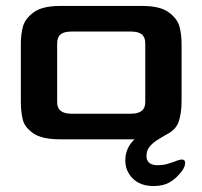

<svg xmlns="http://www.w3.org/2000/svg" viewBox="-20 -468 680 645"><path d="M602 79Q602 94 587 112Q570 133 549 145Q528 157 496 157Q452 157 426.5 132Q401 107 401 71Q401 29 432 0H182Q121 0 92 -20Q63 -40 56.5 -66Q50 -92 50 -128V-320Q50 -352 57 -378.5Q64 -405 93 -426.5Q122 -448 182 -448H458Q518 -448 547 -426.5Q576 -405 583 -378.5Q590 -352 590 -320V-128Q590 -89 580.5 -60Q571 -31 537 -15Q531 -11 513 -0.5Q495 10 483.5 23.5Q472 37 472 56Q472 71 481.5 79Q491 87 509 87Q526 87 537.5 84Q549 81 566 75Q582 68 591 68Q602 68 602 79ZM420 -86Q469 -86 468 -126V-322Q468 -343 456.5 -352.5Q445 -362 420 -362H220Q195 -362 183.5 -352.5Q172 -343 172 -322V-126Q171 -86 220 -86Z"/></svg>

Font: Gold
Style: Regular
Weight: 400
Designer: jaiki
Version: Version 1.000